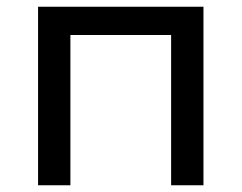

<svg xmlns="http://www.w3.org/2000/svg" viewBox="-20 -550 717 570"><path d="M93 0V-530H584V0H488V-470L511 -446H166L189 -470V0Z"/></svg>

Font: MOST Montserrat Medium
Style: Regular
Weight: 500
Designer: Julieta Ulanovsky
Foundry: Julieta Ulanovsky
Version: Version 8.000;March 11, 2024;FontCreator 15.0.0.2926 64-bit